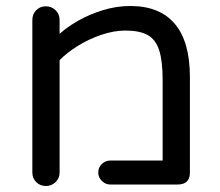

<svg xmlns="http://www.w3.org/2000/svg" viewBox="-20 -616 734 641"><path d="M133 5Q114 5 101 -8Q88 -21 88 -40V-549Q88 -569 101 -582Q114 -595 133 -595Q152 -595 165.5 -582Q179 -569 179 -549V-503Q203 -525 240.5 -546.5Q278 -568 323.5 -582Q369 -596 415 -596Q513 -596 563.5 -536.5Q614 -477 614 -359V-40Q614 0 573 0H348Q332 0 320 -12Q308 -24 308 -40Q308 -57 320 -68.5Q332 -80 348 -80H523V-349Q523 -412 511.5 -448Q500 -484 473 -499Q446 -514 399 -514Q360 -514 317.5 -499.5Q275 -485 238.5 -462Q202 -439 179 -415V-40Q179 -21 165.5 -8Q152 5 133 5Z"/></svg>

Font: Varela Round
Style: Regular
Weight: 400
Designer: Joe Prince, Avraham Cornfeld
Foundry: Joe Prince, Avraham Cornfeld
Version: Version 3.010; ttfautohint (v1.8.4.7-5d5b)